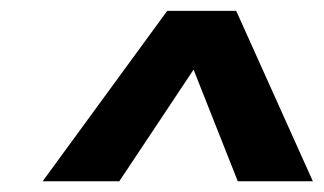

<svg xmlns="http://www.w3.org/2000/svg" viewBox="-20 -863 600 356"><path d="M418 -842.8 560.1 -526.9H420.9L338.9 -733.9L201.2 -526.9H59.1L290 -842.8Z"/></svg>

Font: FiraGO SemiBold
Style: Italic
Weight: 600
Italic angle: -8°
Designer: bBox Type GmbH
Foundry: bBox Type GmbH
Version: Version 1.001;PS 001.001;hotconv 1.0.88;makeotf.lib2.5.64775